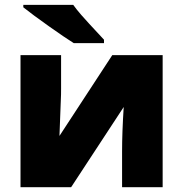

<svg xmlns="http://www.w3.org/2000/svg" viewBox="-20 -784 736 804"><path d="M288.6 -603.5Q253.4 -625.5 185.1 -673.8Q116.7 -722.2 77.6 -753.4V-763.7H286.6Q299.8 -745.1 320.1 -721.7Q340.3 -698.2 415.5 -617.7V-603.5ZM235.8 -553.2V-414.1Q235.8 -402.3 235.6 -388.7Q235.4 -375 229 -214.8L450.2 -553.2H661.1V0H491.2V-149.9Q491.2 -228.5 498 -335.9L277.8 0H65.9V-553.2Z"/></svg>

Font: Black Ops One [rus by aLiNcE]
Style: Regular
Weight: 400
Designer: James Grieshaber
Foundry: James Grieshaber
Version: Version 1.002;May 25, 2024;FontCreator 13.0.0.2680 64-bit